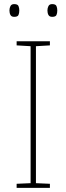

<svg xmlns="http://www.w3.org/2000/svg" viewBox="-20 -915 323 935"><path d="M223 0H61V-20L129 -23V-690L61 -694V-714H223V-694L155 -690V-23L223 -20ZM26 -864Q26 -876 31 -885.5Q36 -895 49 -895Q66 -895 70 -885.5Q74 -876 74 -864Q74 -851 70 -842Q66 -833 49 -833Q36 -833 31 -842Q26 -851 26 -864ZM211 -864Q211 -876 216 -885.5Q221 -895 234 -895Q251 -895 255 -885.5Q259 -876 259 -864Q259 -851 255 -842Q251 -833 234 -833Q221 -833 216 -842Q211 -851 211 -864Z"/></svg>

Font: Noto Sans Hebrew Thin
Style: Regular
Weight: 250
Designer: Monotype Design Team
Foundry: Monotype Imaging Inc.
Version: Version 2.003